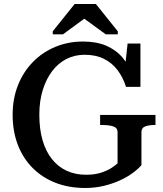

<svg xmlns="http://www.w3.org/2000/svg" viewBox="-20 -927 811 957"><path d="M685 -268V-104Q670 -86 642.5 -65.5Q615 -45 578 -28Q541 -11 497 -0.5Q453 10 405 10Q323 10 256.5 -16Q190 -42 142 -90.5Q94 -139 68.5 -206Q43 -273 43 -355Q43 -435 69.5 -502Q96 -569 144 -618Q192 -667 256 -693.5Q320 -720 394 -720Q462 -720 511 -698.5Q560 -677 592 -638.5Q624 -600 640 -548L599 -554L616 -710H680V-494H608Q593 -542 565.5 -578Q538 -614 497.5 -634Q457 -654 402 -654Q352 -654 311 -633Q270 -612 240 -572.5Q210 -533 193 -478Q176 -423 176 -355Q176 -284 192 -228.5Q208 -173 238.5 -134.5Q269 -96 312 -76Q355 -56 409 -56Q453 -56 484.5 -66.5Q516 -77 536.5 -90.5Q557 -104 566 -113V-268Q566 -290 544.5 -297Q523 -304 489 -304H479V-354H755V-304H750Q723 -304 704 -297Q685 -290 685 -268ZM458 -907H352L243 -771V-756H294L418 -847H382L507 -756H567V-771Z"/></svg>

Font: Roboto Serif 36pt Medium
Style: Regular
Weight: 500
Designer: Greg Gazdowicz
Foundry: Commercial Type
Version: Version 1.008